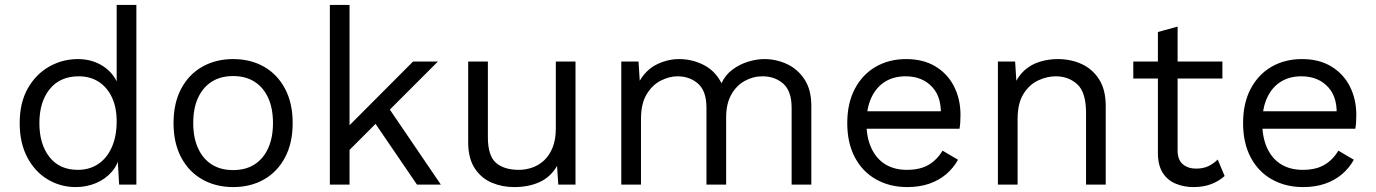

<svg xmlns="http://www.w3.org/2000/svg" viewBox="-20 -750 5589 780"><path d="M288 10Q226 10 174 -21Q122 -52 91 -110.5Q60 -169 60 -250Q60 -333 93 -391Q126 -449 180 -479.5Q234 -510 296 -510Q358 -510 403.5 -478Q449 -446 464 -393L454 -386V-730H534V0H464L457 -121L468 -127Q461 -83 434.5 -52.5Q408 -22 369.5 -6Q331 10 288 10ZM296 -60Q344 -60 379.5 -84Q415 -108 434.5 -152.5Q454 -197 454 -257Q454 -314 434.5 -355Q415 -396 380.5 -418Q346 -440 300 -440Q224 -440 182 -388Q140 -336 140 -250Q140 -164 181 -112Q222 -60 296 -60Z M927 -510Q998 -510 1052.5 -479Q1107 -448 1138 -389.5Q1169 -331 1169 -250Q1169 -169 1138 -110.5Q1107 -52 1052.5 -21Q998 10 927 10Q857 10 802 -21Q747 -52 716 -110.5Q685 -169 685 -250Q685 -331 716 -389.5Q747 -448 802 -479Q857 -510 927 -510ZM927 -441Q876 -441 840 -418Q804 -395 784.5 -352.5Q765 -310 765 -250Q765 -191 784.5 -148Q804 -105 840 -82Q876 -59 927 -59Q978 -59 1014 -82Q1050 -105 1069.5 -148Q1089 -191 1089 -250Q1089 -310 1069.5 -352.5Q1050 -395 1014 -418Q978 -441 927 -441Z M1759 -500 1543 -284 1524 -265 1360 -101V-201L1658 -500ZM1400 -730V0H1320V-730ZM1550 -325 1771 0H1674L1483 -280Z M2068 10Q2020 10 1977.5 -8Q1935 -26 1908.5 -66.5Q1882 -107 1882 -172V-500H1962V-193Q1962 -117 1995 -88.5Q2028 -60 2088 -60Q2116 -60 2143 -69.5Q2170 -79 2191.5 -99.5Q2213 -120 2225.5 -152Q2238 -184 2238 -228V-500H2318V0H2248L2243 -76Q2217 -31 2172.5 -10.5Q2128 10 2068 10Z M2504 0V-500H2574L2579 -422Q2606 -468 2649.5 -489Q2693 -510 2739 -510Q2792 -510 2839 -486Q2886 -462 2911 -412Q2927 -446 2956 -467.5Q2985 -489 3019.5 -499.5Q3054 -510 3085 -510Q3133 -510 3176.5 -490Q3220 -470 3248 -428Q3276 -386 3276 -320V0H3196V-312Q3196 -380 3162 -410Q3128 -440 3078 -440Q3039 -440 3005 -421Q2971 -402 2950.5 -365Q2930 -328 2930 -274V0H2850V-312Q2850 -380 2816 -410Q2782 -440 2732 -440Q2699 -440 2664.5 -422.5Q2630 -405 2607 -367Q2584 -329 2584 -267V0Z M3666 10Q3595 10 3539.5 -21Q3484 -52 3453 -110.5Q3422 -169 3422 -250Q3422 -331 3453 -389.5Q3484 -448 3538 -479Q3592 -510 3661 -510Q3731 -510 3780.5 -480Q3830 -450 3856 -398.5Q3882 -347 3882 -283Q3882 -266 3881 -252Q3880 -238 3878 -227H3474V-298H3843L3801 -267Q3809 -350 3768.5 -395Q3728 -440 3659 -440Q3610 -440 3574.5 -417.5Q3539 -395 3519.5 -352.5Q3500 -310 3500 -250Q3500 -191 3520 -148Q3540 -105 3576.5 -82.5Q3613 -60 3664 -60Q3719 -60 3753.5 -81Q3788 -102 3809 -138L3872 -101Q3853 -67 3823.5 -42Q3794 -17 3754.5 -3.5Q3715 10 3666 10Z M4034 0V-500H4104L4111 -388L4098 -399Q4114 -439 4141 -463.5Q4168 -488 4203.5 -499Q4239 -510 4277 -510Q4331 -510 4375 -489.5Q4419 -469 4445.5 -427Q4472 -385 4472 -320V0H4392V-292Q4392 -375 4356.5 -407.5Q4321 -440 4269 -440Q4233 -440 4197 -423Q4161 -406 4137.5 -368Q4114 -330 4114 -266V0Z M4764 -642V-138Q4764 -101 4785 -83Q4806 -65 4839 -65Q4868 -65 4889 -75Q4910 -85 4927 -102L4955 -35Q4932 -14 4900.5 -2Q4869 10 4828 10Q4790 10 4757 -3.5Q4724 -17 4704.5 -46.5Q4685 -76 4684 -124V-620ZM4946 -500V-431H4584V-500Z M5274 10Q5203 10 5147.5 -21Q5092 -52 5061 -110.5Q5030 -169 5030 -250Q5030 -331 5061 -389.5Q5092 -448 5146 -479Q5200 -510 5269 -510Q5339 -510 5388.5 -480Q5438 -450 5464 -398.5Q5490 -347 5490 -283Q5490 -266 5489 -252Q5488 -238 5486 -227H5082V-298H5451L5409 -267Q5417 -350 5376.5 -395Q5336 -440 5267 -440Q5218 -440 5182.5 -417.5Q5147 -395 5127.5 -352.5Q5108 -310 5108 -250Q5108 -191 5128 -148Q5148 -105 5184.5 -82.5Q5221 -60 5272 -60Q5327 -60 5361.5 -81Q5396 -102 5417 -138L5480 -101Q5461 -67 5431.5 -42Q5402 -17 5362.5 -3.5Q5323 10 5274 10Z"/></svg>

Font: Work Sans
Style: Regular
Weight: 400
Designer: Wei Huang
Foundry: Wei Huang
Version: Version 2.006; ttfautohint (v1.8.1.43-b0c9)